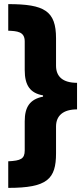

<svg xmlns="http://www.w3.org/2000/svg" viewBox="-20 -744 407 932"><path d="M20 39V168C210 168 252 125 252 0V-130C252 -182 286 -213 354 -213V-342C284 -342 252 -373 252 -425V-558C252 -691 196 -724 20 -724V-595C63 -593 100 -591 100 -543V-404C100 -330 126 -292 189 -281V-275C125 -262 100 -225 100 -155V-14C100 27 81 36 20 39Z"/></svg>

Font: Noto Sans Armenian ExtraCondensed Black
Style: Regular
Weight: 900
Width: 2
Designer: Monotype Design Team
Foundry: Monotype Imaging Inc.
Version: Version 2.008